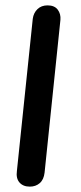

<svg xmlns="http://www.w3.org/2000/svg" viewBox="-20 -695 300 715"><path d="M91 0Q66 0 52.5 -15.5Q39 -31 43 -59L102 -625Q105 -647 119.5 -661Q134 -675 157 -675Q183 -675 195 -659Q207 -643 205 -621L146 -52Q143 -26 128 -13Q113 0 91 0Z"/></svg>

Font: Edu SA Beginner SemiBold
Style: Regular
Weight: 600
Version: Version 1.003